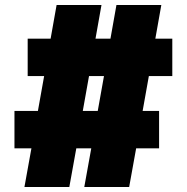

<svg xmlns="http://www.w3.org/2000/svg" viewBox="-20 -750 749 770"><path d="M38 -155V-305H132L157 -445H91V-595H183L207 -730H387L363 -595H423L447 -730H627L603 -595H671V-445H577L552 -305H618V-155H526L498 0H318L346 -155H286L258 0H78L106 -155ZM397 -445H337L312 -305H372Z"/></svg>

Font: M PLUS 1p Black
Style: Regular
Weight: 900
Version: Version 1.061